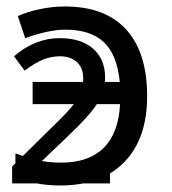

<svg xmlns="http://www.w3.org/2000/svg" viewBox="-20 -565 532 595"><path d="M167 9.8Q85.4 9.8 27.8 -18.1V-89.8Q57.1 -78.6 91.3 -69.8Q125.5 -61 169.9 -61Q254.9 -61 301 -106.4Q347.2 -151.9 352.1 -242.2H81.1V-311H351.1Q343.3 -395 302 -434.1Q260.7 -473.1 182.1 -473.1Q131.8 -473.1 58.1 -446.8L35.2 -515.1Q62 -527.8 102.1 -536.4Q142.1 -544.9 181.2 -544.9Q306.2 -544.9 371.1 -473.4Q436 -401.9 436 -267.1Q436 -135.7 365.5 -63Q294.9 9.8 167 9.8ZM320.8 3.4H17.6V-48.8L135.3 -165Q180.2 -208 200.7 -232.2Q221.2 -256.3 229.5 -275.6Q237.8 -294.9 237.8 -321.8Q237.8 -355.5 217.8 -373Q197.8 -390.6 166 -390.6Q140.6 -390.6 116 -381.3Q91.3 -372.1 56.2 -346.2L23.4 -390.6Q88.9 -446.8 165 -446.8Q231.4 -446.8 268.6 -414.1Q305.7 -381.3 305.7 -324.7Q305.7 -284.7 283 -246.8Q260.3 -209 186.5 -139.2L99.6 -56.2H320.8Z"/></svg>

Font: Open Sans ACDW
Style: acdw
Weight: 400
Foundry: Ascender Corporation
Version: Version 1.10